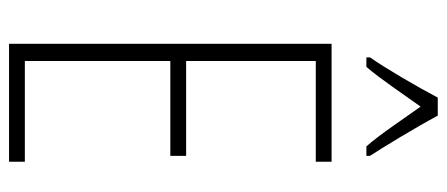

<svg xmlns="http://www.w3.org/2000/svg" viewBox="-302 -687 989 425"><g transform="rotate(90 192.5 -474.5)"><path d="M236 -949H196C173 -905 131 -833 107 -799V-791H128C155 -822 190 -875 216 -911C244 -872 276 -823 304 -791H325V-799C309 -823 261 -902 236 -949ZM338 0V-35H115V-357H325V-392H115V-679H338V-714H77V0Z"/></g></svg>

Font: Noto Sans Thai Looped ExtraCondensed ExtraLight
Style: Regular
Weight: 200
Width: 2
Designer: Sasikarn Vongin, Ben Mitchell
Foundry: The Fontpad Ltd
Version: Version 1.001